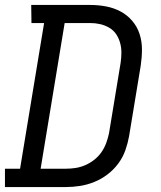

<svg xmlns="http://www.w3.org/2000/svg" viewBox="-30 -755 650 775"><path d="M-10 0V-74H51L148 -662H97L96 -735H334Q367 -735 398.5 -729Q430 -723 457 -708.5Q484 -694 504 -670.5Q524 -647 533.5 -617.5Q543 -588 543 -555.5Q543 -523 538 -490L491 -205Q486 -177 476 -148.5Q466 -120 447.5 -95Q429 -70 404 -51Q379 -32 350.5 -20.5Q322 -9 293 -4.5Q264 0 236 0ZM134 -74H236Q255 -74 275 -77Q295 -80 314.5 -88.5Q334 -97 351 -110.5Q368 -124 380 -141.5Q392 -159 399 -178.5Q406 -198 410 -217L457 -502Q460 -523 460 -543.5Q460 -564 454.5 -583Q449 -602 438.5 -617.5Q428 -633 411 -643Q394 -653 374.5 -657.5Q355 -662 334 -662H231Z"/></svg>

Font: Iosevka Etoile
Style: Italic
Weight: 400
Italic angle: -9°
Designer: Belleve Invis
Foundry: Belleve Invis
Version: Version 22.1.2; ttfautohint (v1.8.4)